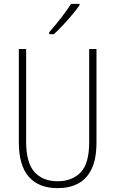

<svg xmlns="http://www.w3.org/2000/svg" viewBox="-20 -969 600 999"><path d="M482 -228Q482 -142 456.5 -89.5Q431 -37 385.5 -13.5Q340 10 280 10Q182 10 130 -49Q78 -108 78 -229V-714H116V-231Q116 -123 159 -74.5Q202 -26 280 -26Q355 -26 399.5 -72Q444 -118 444 -229V-714H482ZM394 -942Q378 -919 354.5 -891Q331 -863 306 -836.5Q281 -810 260 -791H236V-801Q268 -838 297.5 -875.5Q327 -913 350 -949H394Z"/></svg>

Font: Noto Sans Gujarati UI Condensed ExtraLight
Style: Regular
Weight: 200
Width: 3
Designer: Jelle Bosma - Monotype Design Team, Universal Thirst
Foundry: Monotype Imaging Inc.
Version: Version 2.106; ttfautohint (v1.8.4.7-5d5b)